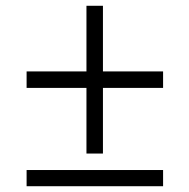

<svg xmlns="http://www.w3.org/2000/svg" viewBox="-20 -644 655 664"><path d="M279 -113H336V-340H544V-397H336V-624H279V-397H72V-340H279ZM72 0H544V-56H72Z"/></svg>

Font: Archivo ExtraLight
Style: Regular
Weight: 200
Designer: Hector Gatti
Foundry: Omnibus-Type
Version: Version 2.001